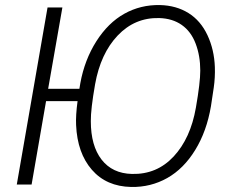

<svg xmlns="http://www.w3.org/2000/svg" viewBox="-20 -741 928 771"><path d="M506.8 9.8Q407.2 7.8 348.9 -59.3Q290.5 -126.5 285.6 -238.8Q283.7 -277.3 291.5 -335H165L106.9 0H47.4L170.9 -710.9H230.5L173.3 -384.3H298.8L302.7 -407.7Q319.8 -501 366.9 -575.2Q414.1 -649.4 479.2 -685.8Q544.4 -722.2 622.1 -720.7Q687.5 -719.2 736.6 -688.7Q785.6 -658.2 813 -599.9Q840.3 -541.5 842.8 -471.7Q844.2 -429.7 838.4 -389.6L827.1 -314.5Q810.1 -213.9 763.9 -138.7Q717.8 -63.5 651.6 -26.1Q585.4 11.2 506.8 9.8ZM784.2 -457.5Q784.2 -517.1 765.6 -565.9Q747.1 -614.7 709.7 -640.9Q672.4 -667 619.1 -668.5Q521.5 -670.9 452.6 -598.4Q383.8 -525.9 361.8 -402.3Q344.2 -302.2 344.7 -254.4Q344.7 -155.8 387.9 -100.1Q431.2 -44.4 509.8 -42.5Q609.9 -40 677.5 -112.8Q745.1 -185.5 766.6 -308.6Q784.2 -409.2 784.2 -457.5Z"/></svg>

Font: RobotoInd Light
Style: Italic
Weight: 300
Italic angle: -12°
Designer: Google
Version: Version 2.001151; 2014